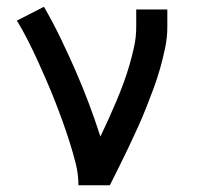

<svg xmlns="http://www.w3.org/2000/svg" viewBox="-20 -548 588 568"><path d="M212 0Q212 -33 204 -64.5Q196 -96 186 -127.5Q176 -159 165 -189.5Q154 -220 142 -250.5Q130 -281 117 -311Q104 -341 90.5 -370.5Q77 -400 62 -429.5Q47 -459 30 -487L110 -528Q136 -483 159 -435.5Q182 -388 203 -340Q224 -292 242.5 -243Q261 -194 277 -144Q289 -169 301 -195.5Q313 -222 324 -248Q335 -274 345 -301Q355 -328 363 -355.5Q371 -383 377 -411Q383 -439 383 -468V-520H475V-468Q475 -437 468.5 -406Q462 -375 453.5 -345Q445 -315 434 -285.5Q423 -256 411.5 -227Q400 -198 387 -169.5Q374 -141 360.5 -112.5Q347 -84 333 -56Q319 -28 305 0Z"/></svg>

Font: Iosevka Semi-Condensed Medium
Style: Regular
Weight: 500
Monospace: yes
Designer: Belleve Invis
Foundry: Belleve Invis
Version: Version 27.3.5